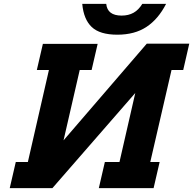

<svg xmlns="http://www.w3.org/2000/svg" viewBox="-20 -965 991 985"><path d="M402 -945H525Q531 -885 604 -885Q639 -885 665 -899.5Q691 -914 710 -945H832Q792 -867 731.5 -827Q671 -787 582 -787Q492 -787 450.5 -826.5Q409 -866 402 -945ZM200 -740H481L450 -606H389L306 -245L733 -741H951L920 -606H860L751 -134H799L768 0H487L518 -134H593L674 -488L249 0H30L61 -134H123L231 -606H169Z"/></svg>

Font: Arvo
Style: Bold Italic
Weight: 700
Italic angle: -13°
Designer: Anton Koovit (Cyrillic Expansion: Cyreal)
Foundry: Anton Koovit, Yassin Baggar
Version: Version 3.000